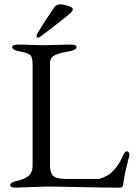

<svg xmlns="http://www.w3.org/2000/svg" viewBox="-20 -858 624 883"><path d="M148 -691Q148 -698 153 -706Q188 -764 230 -825Q239 -838 257 -838Q271 -838 293 -831Q315 -824 315 -815Q315 -808 302 -796Q257 -758 172 -694Q160 -685 154 -685Q148 -685 148 -691ZM210 -567V-96Q210 -63 225 -49Q240 -35 287 -35H433Q439 -35 458 -43Q477 -51 489 -61Q521 -89 541 -132Q552 -162 563 -162Q575 -162 575 -144Q575 -143 574 -141V-139Q551 -53 547 -12Q545 5 533 5Q462 5 349 2.5Q236 0 190 0L55 5Q27 5 27 -7Q27 -18 49 -24Q90 -32 110 -48Q130 -64 130 -96V-560Q130 -595 119 -605Q108 -615 69 -622Q36 -628 36 -642Q36 -653 65 -653Q93 -653 124.5 -651.5Q156 -650 177 -650Q201 -650 238 -651.5Q275 -653 303 -653Q332 -653 332 -642Q332 -628 299 -622Q275 -618 263 -615Q251 -612 236.5 -606Q222 -600 216 -590.5Q210 -581 210 -567Z"/></svg>

Font: EB Garamond SC 12
Style: Regular
Weight: 400
Version: Version 0.016 ; ttfautohint (v0.97) -l 8 -r 50 -G 200 -x 0 -